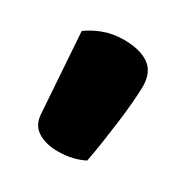

<svg xmlns="http://www.w3.org/2000/svg" viewBox="-79 -725 378 395"><g transform="rotate(30 109.5 -527.5)"><path d="M168 -408Q157 -402 141 -398Q125 -394 105 -394Q78 -394 59 -405.5Q40 -417 38 -442L25 -633Q39 -644 61 -652.5Q83 -661 110 -661Q148 -661 169.5 -646Q191 -631 191 -597Q191 -583 189 -559Q187 -535 183.5 -508Q180 -481 176 -454.5Q172 -428 168 -408Z"/></g></svg>

Font: Baloo Paaji
Style: Regular
Weight: 400
Designer: Shuchita Grover and Ek Type
Foundry: Ek Type
Version: Version 1.443;PS 1.000;hotconv 16.6.51;makeotf.lib2.5.65220;